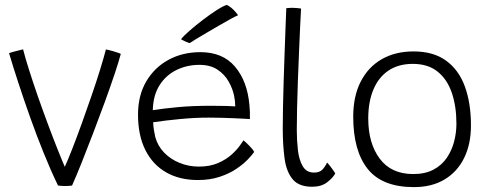

<svg xmlns="http://www.w3.org/2000/svg" viewBox="-20 -748 2000 786"><path d="M413.5 -545.5Q428 -543 441 -539Q454 -535 463.2 -532Q472.5 -529 474.5 -527.5Q467 -498.5 449.8 -446.8Q432.5 -395 409.8 -332.5Q387 -270 362.2 -205.2Q337.5 -140.5 314.8 -83.5Q292 -26.5 275 11.5Q265.5 13.5 244.5 13.5Q237 13.5 229.8 12.8Q222.5 12 217.5 11.5Q187.5 -50.5 158.8 -121.8Q130 -193 104 -266Q78 -339 55.8 -407Q33.5 -475 17 -530.5Q23.5 -533 31.2 -535Q39 -537 46.5 -539Q54 -541 61.5 -542.8Q69 -544.5 74.5 -546Q83 -512.5 99 -461.8Q115 -411 135.2 -353Q155.5 -295 176.8 -238Q198 -181 217 -133.5Q236 -86 248.5 -57.5L241.5 -56.5Q256.5 -89 275.5 -137.8Q294.5 -186.5 315 -243.2Q335.5 -300 355 -356.8Q374.5 -413.5 389.8 -463Q405 -512.5 413.5 -545.5Z M1020.5 -126Q1012.5 -114 994 -94.8Q975.5 -75.5 946.8 -56.2Q918 -37 878.8 -24Q839.5 -11 790 -11Q715 -11 660 -42.5Q605 -74 575 -134Q545 -194 545 -279Q545 -357.5 578.8 -414.8Q612.5 -472 670 -503.2Q727.5 -534.5 800.5 -534.5Q892 -534.5 942.2 -475Q992.5 -415.5 1001 -318.5Q1002.5 -304.5 1003 -290Q1003.5 -275.5 1003 -260.5Q997 -261 979.5 -262Q962 -263 937.5 -264Q913 -265 886 -265.8Q859 -266.5 835 -266.5Q779.5 -266.5 718.5 -260.8Q657.5 -255 607 -247.5Q607.5 -231.5 610 -216.5Q612.5 -201.5 615.5 -187.5Q625.5 -150.5 652.2 -123Q679 -95.5 716 -80.8Q753 -66 794 -66Q840 -66 873.2 -80.8Q906.5 -95.5 928.5 -115.5Q950.5 -135.5 962.2 -152.5Q974 -169.5 977 -173.5Q980 -171 986.2 -165.2Q992.5 -159.5 999.5 -152.5Q1006.5 -145.5 1012.2 -138.5Q1018 -131.5 1020.5 -126ZM605.5 -297Q650 -304 709.2 -309.5Q768.5 -315 843.5 -315Q882 -315 907.5 -314.2Q933 -313.5 943 -312.5Q943 -333 938.5 -355.5Q932.5 -385 916 -414.2Q899.5 -443.5 870.2 -463Q841 -482.5 796 -482.5Q745.5 -482.5 702.5 -461.5Q659.5 -440.5 633.2 -399.2Q607 -358 605.5 -297ZM908.5 -728Q918 -723.5 927 -716Q936 -708.5 943.2 -700.2Q950.5 -692 954.5 -685.5Q945.5 -682 924.8 -670.8Q904 -659.5 878.5 -644.5Q853 -629.5 827.5 -614.8Q802 -600 782.8 -588.2Q763.5 -576.5 756.5 -571.5Q753.5 -572.5 748.5 -574.2Q743.5 -576 738.2 -578.5Q733 -581 728.2 -583.5Q723.5 -586 721 -587.5Q732 -601.5 756.8 -623Q781.5 -644.5 811 -667Q840.5 -689.5 867 -706.5Q893.5 -723.5 908.5 -728Z M1352.5 -38Q1343 -20 1319.2 -1.8Q1295.5 16.5 1258 16.5Q1203 16.5 1177.5 -14.8Q1152 -46 1144.8 -100.5Q1137.5 -155 1137.5 -223Q1137.5 -259.5 1138.5 -309.5Q1139.5 -359.5 1141.2 -416Q1143 -472.5 1145 -528.2Q1147 -584 1148.8 -632.5Q1150.5 -681 1152 -714.5Q1166.5 -716 1178.5 -716Q1187.5 -716 1196.2 -715Q1205 -714 1212.5 -713Q1210.5 -682.5 1208.5 -635.2Q1206.5 -588 1204 -532.2Q1201.5 -476.5 1199.5 -418.5Q1197.5 -360.5 1196.2 -308Q1195 -255.5 1195 -216Q1195 -174 1199.5 -134Q1204 -94 1219.2 -67.8Q1234.5 -41.5 1265.5 -41.5Q1287.5 -41.5 1299 -53Q1310.5 -64.5 1319 -82.5Q1322 -80 1327 -73.8Q1332 -67.5 1337.5 -60Q1343 -52.5 1347.2 -46.5Q1351.5 -40.5 1352.5 -38Z M1674.5 18Q1544.5 18 1485.2 -56.5Q1426 -131 1426 -270Q1426 -354.5 1456.8 -414.2Q1487.5 -474 1543 -505.8Q1598.5 -537.5 1673 -537.5Q1754.5 -537.5 1806.5 -499.5Q1858.5 -461.5 1883.2 -393.5Q1908 -325.5 1908 -234.5Q1908 -158 1880 -101.2Q1852 -44.5 1799.8 -13.2Q1747.5 18 1674.5 18ZM1671.5 -35.5Q1721 -35.5 1755 -53.8Q1789 -72 1809.5 -102.5Q1830 -133 1839.2 -169.2Q1848.5 -205.5 1848.5 -241.5Q1848.5 -312 1829.8 -367.5Q1811 -423 1771.5 -454.8Q1732 -486.5 1670 -486.5Q1611 -486.5 1570.2 -459Q1529.5 -431.5 1508.5 -381.2Q1487.5 -331 1487.5 -263Q1487.5 -161.5 1534.5 -98.5Q1581.5 -35.5 1671.5 -35.5Z"/></svg>

Font: Grandstander Thin ExtraLight
Style: Regular
Weight: 250
Version: Version 1.200